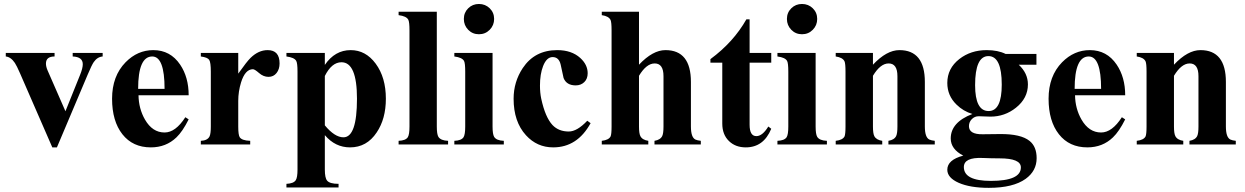

<svg xmlns="http://www.w3.org/2000/svg" viewBox="-20 -720 6208 957"><path d="M491.7 -438.5Q465.3 -436.5 447.3 -410.6Q437.5 -396.5 417.5 -349.1L263.7 14.6H240.7L80.1 -354Q63 -393.1 54.2 -406.2Q34.2 -436 8.8 -438.5V-456.1H252V-438.5Q209 -438.5 209 -403.3Q209 -387.7 217.3 -368.7L306.2 -165.5L378.9 -346.2Q392.6 -379.9 392.6 -399.9Q392.6 -436.5 342.3 -438.5V-456.1H491.7Z M920.4 -125Q890.1 -64.5 859.4 -35.2Q807.6 14.6 731.9 14.6Q641.6 14.6 590.1 -50.8Q538.6 -116.2 538.6 -228Q538.6 -340.8 606 -409.7Q665.5 -470.2 744.1 -470.2Q829.1 -470.2 877.9 -397.9Q920.4 -335 920.4 -245.1H670.4Q671.4 -178.2 702.6 -124Q739.7 -59.6 800.3 -59.6Q855 -59.6 903.8 -135.7ZM800.3 -276.9Q800.3 -438.5 738.8 -438.5Q668.5 -438.5 668.5 -276.9Z M1373.5 -403.8Q1373.5 -375 1358.4 -356Q1343.3 -336.9 1318.4 -336.9Q1293 -336.9 1271.2 -356Q1249.5 -375 1240.7 -375Q1202.1 -375 1181.6 -309.6Q1167.5 -263.7 1167.5 -217.3V-89.4Q1167.5 -47.4 1174.8 -36.1Q1185.5 -19.5 1227.1 -18.1V0H981V-18.1Q1014.2 -19.5 1024.4 -40Q1030.8 -53.2 1030.8 -89.4V-362.8Q1030.8 -409.2 1022.7 -421.6Q1014.6 -434.1 981 -438.5V-456.1H1167.5V-353Q1210.4 -413.6 1229 -431.6Q1268.6 -470.2 1314 -470.2Q1373.5 -470.2 1373.5 -403.8Z M1903.3 -228Q1903.3 -127.4 1857.4 -59.6Q1808.1 14.6 1724.6 14.6Q1650.9 14.6 1599.1 -46.4V125Q1599.1 167.5 1610.8 180.7Q1624 196.3 1667.5 196.3V214.4H1407.7V196.3Q1443.4 194.8 1454.1 178.2Q1462.9 165 1462.9 125V-362.8Q1462.9 -405.3 1456.5 -416.5Q1446.8 -433.6 1407.7 -438.5V-456.1H1599.1V-396.5Q1649.4 -470.2 1728 -470.2Q1802.7 -470.2 1852.5 -402.8Q1903.3 -334 1903.3 -228ZM1759.3 -228Q1759.3 -409.7 1682.1 -409.7Q1633.3 -409.7 1599.1 -341.3V-95.2Q1648.4 -35.6 1691.9 -35.6Q1759.3 -35.6 1759.3 -228Z M2213.4 0H1966.8V-18.1Q2002 -19.5 2012.7 -36.1Q2021 -49.3 2021 -89.4V-568.4Q2021 -610.8 2015.1 -621.6Q2005.9 -639.6 1966.8 -644.5V-661.6H2157.2V-89.4Q2157.2 -51.3 2165 -38.1Q2176.3 -19.5 2213.4 -18.1Z M2442.9 -625.5Q2442.9 -593.8 2420.9 -571.5Q2398.9 -549.3 2367.2 -549.3Q2335.4 -549.3 2313.7 -571.5Q2292 -593.8 2292 -625.5Q2292 -657.2 2313.7 -678.7Q2335.4 -700.2 2367.2 -700.2Q2398.9 -700.2 2420.9 -678.7Q2442.9 -657.2 2442.9 -625.5ZM2491.2 0H2244.6V-18.1Q2279.8 -19.5 2290.5 -36.1Q2298.8 -49.3 2298.8 -89.4V-362.8Q2298.8 -405.3 2293 -416Q2283.7 -433.6 2244.6 -438.5V-456.1H2435.1V-89.4Q2435.1 -51.3 2442.9 -38.1Q2454.1 -19.5 2491.2 -18.1Z M2923.8 -106Q2857.4 14.6 2737.3 14.6Q2656.7 14.6 2601.6 -45.9Q2540 -113.3 2540 -228Q2540 -311.5 2585.4 -380.4Q2645 -470.2 2757.3 -470.2Q2829.1 -470.2 2872.1 -431.2Q2909.2 -397.5 2909.2 -355Q2909.2 -327.1 2892.3 -310.8Q2875.5 -294.4 2849.6 -294.4Q2803.7 -294.4 2789.1 -331.1Q2781.7 -364.7 2774.4 -398.9Q2765.6 -435.5 2734.4 -435.5Q2704.6 -435.5 2687 -390.6Q2671.4 -350.6 2671.4 -293.5Q2671.4 -257.8 2677.7 -228Q2697.8 -135.3 2733.9 -96.7Q2764.6 -64.5 2814.9 -64.5Q2856.4 -64.5 2907.2 -118.2Z M3473.1 0H3242.2V-18.1Q3271.5 -22.9 3280.8 -42Q3287.1 -55.2 3287.1 -89.4V-340.3Q3287.1 -403.8 3243.2 -403.8Q3202.1 -403.8 3165 -342.3V-89.4Q3165 -54.7 3171.9 -41.5Q3181.6 -22.5 3211.4 -18.1V0H2979.5V-18.1Q3014.2 -22 3023.4 -40Q3028.3 -50.8 3028.3 -89.4V-568.4Q3028.3 -608.9 3023.4 -620.1Q3014.2 -639.6 2979.5 -644.5V-661.6H3165V-397.5Q3233.4 -470.2 3296.9 -470.2Q3423.8 -470.2 3423.8 -311.5V-89.4Q3423.8 -35.2 3446.3 -24.4Q3456.1 -20 3473.1 -18.1Z M3824.2 -78.1Q3786.1 14.6 3697.3 14.6Q3646 14.6 3613.8 -16.6Q3580.1 -48.8 3580.1 -104V-407.7H3521V-425.3Q3636.2 -510.3 3700.2 -623.5H3716.3V-456.1H3824.2V-407.7H3716.3V-98.1Q3716.3 -41.5 3750 -41.5Q3780.3 -41.5 3809.6 -89.4Z M4053.2 -625.5Q4053.2 -593.8 4031.2 -571.5Q4009.3 -549.3 3977.5 -549.3Q3945.8 -549.3 3924.1 -571.5Q3902.3 -593.8 3902.3 -625.5Q3902.3 -657.2 3924.1 -678.7Q3945.8 -700.2 3977.5 -700.2Q4009.3 -700.2 4031.2 -678.7Q4053.2 -657.2 4053.2 -625.5ZM4101.6 0H3855V-18.1Q3890.1 -19.5 3900.9 -36.1Q3909.2 -49.3 3909.2 -89.4V-362.8Q3909.2 -405.3 3903.3 -416Q3894 -433.6 3855 -438.5V-456.1H4045.4V-89.4Q4045.4 -51.3 4053.2 -38.1Q4064.5 -19.5 4101.6 -18.1Z M4639.2 0H4408.2V-18.1Q4437.5 -22.9 4446.8 -42Q4453.1 -55.2 4453.1 -89.4V-340.3Q4453.1 -403.8 4409.2 -403.8Q4368.2 -403.8 4331.1 -342.3V-89.4Q4331.1 -54.7 4337.9 -41.5Q4347.7 -22.5 4377.4 -18.1V0H4145.5V-18.1Q4180.2 -22 4189.5 -40Q4194.3 -50.8 4194.3 -89.4V-362.8Q4194.3 -403.3 4189.5 -414.1Q4180.2 -433.6 4145.5 -438.5V-456.1H4331.1V-397.5Q4399.4 -470.2 4462.9 -470.2Q4589.8 -470.2 4589.8 -311.5V-89.4Q4589.8 -35.2 4612.3 -24.4Q4622.1 -20 4639.2 -18.1Z M5147 68.4Q5147 131.8 5092.3 171.4Q5029.8 216.3 4908.7 216.3Q4815.4 216.3 4758.5 191.2Q4701.7 166 4701.7 126Q4701.7 76.7 4781.2 55.7Q4718.8 23.4 4718.8 -29.8Q4718.8 -110.4 4826.7 -151.9Q4781.2 -165.5 4747.6 -198.7Q4701.7 -243.2 4701.7 -306.6Q4701.7 -378.9 4761.7 -425.8Q4818.8 -470.2 4897.9 -470.2Q4954.1 -470.2 4992.2 -451.2H5146V-397.5H5057.6Q5103.5 -355 5103.5 -299.3Q5103.5 -230.5 5043.9 -183.1Q4988.3 -138.7 4917 -138.7Q4908.7 -138.7 4888.4 -139.6Q4868.2 -140.6 4858.4 -140.6Q4837.9 -140.6 4823.7 -126Q4809.6 -111.3 4809.6 -91.3Q4809.6 -49.8 4877.9 -50.8L4964.4 -51.8Q5068.4 -52.7 5111.8 -17.6Q5147 10.7 5147 68.4ZM4973.1 -298.3Q4973.1 -440.4 4906.7 -440.4Q4840.3 -440.4 4840.3 -295.4Q4840.3 -166.5 4907.7 -166.5Q4973.1 -166.5 4973.1 -298.3ZM5068.4 114.3Q5068.4 69.3 4962.4 69.3Q4922.4 69.3 4877.9 67.4Q4784.2 63.5 4784.2 112.8Q4784.2 181.6 4918.9 181.6Q5068.4 181.6 5068.4 114.3Z M5588.4 -125Q5558.1 -64.5 5527.3 -35.2Q5475.6 14.6 5399.9 14.6Q5309.6 14.6 5258.1 -50.8Q5206.5 -116.2 5206.5 -228Q5206.5 -340.8 5273.9 -409.7Q5333.5 -470.2 5412.1 -470.2Q5497.1 -470.2 5545.9 -397.9Q5588.4 -335 5588.4 -245.1H5338.4Q5339.4 -178.2 5370.6 -124Q5407.7 -59.6 5468.3 -59.6Q5522.9 -59.6 5571.8 -135.7ZM5468.3 -276.9Q5468.3 -438.5 5406.7 -438.5Q5336.4 -438.5 5336.4 -276.9Z M6139.6 0H5908.7V-18.1Q5938 -22.9 5947.3 -42Q5953.6 -55.2 5953.6 -89.4V-340.3Q5953.6 -403.8 5909.7 -403.8Q5868.7 -403.8 5831.5 -342.3V-89.4Q5831.5 -54.7 5838.4 -41.5Q5848.1 -22.5 5877.9 -18.1V0H5646V-18.1Q5680.7 -22 5689.9 -40Q5694.8 -50.8 5694.8 -89.4V-362.8Q5694.8 -403.3 5689.9 -414.1Q5680.7 -433.6 5646 -438.5V-456.1H5831.5V-397.5Q5899.9 -470.2 5963.4 -470.2Q6090.3 -470.2 6090.3 -311.5V-89.4Q6090.3 -35.2 6112.8 -24.4Q6122.6 -20 6139.6 -18.1Z"/></svg>

Font: Dai Banna SIL Light
Style: Bold
Weight: 700
Designer: Victor Gaultney
Foundry: SIL International
Version: Version 2.001